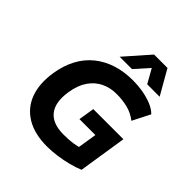

<svg xmlns="http://www.w3.org/2000/svg" viewBox="-247 -1113 1297 1297"><g transform="rotate(45 401.5 -464.5)"><path d="M408 11Q289 11 211 -36Q133 -83 101.5 -168Q70 -253 88 -370Q102 -456 137 -520.5Q172 -585 226.5 -628.5Q281 -672 350.5 -694Q420 -716 501 -716Q554 -716 602 -707.5Q650 -699 689.5 -682.5Q729 -666 753 -641L689 -515Q647 -548 597 -560.5Q547 -573 491 -573Q430 -573 380.5 -549Q331 -525 297.5 -476.5Q264 -428 252 -353Q234 -241 279.5 -183Q325 -125 430 -125Q483 -125 522.5 -131Q562 -137 596 -150L555 -86L585 -275H433L451 -389H739L685 -43Q647 -27 600.5 -15Q554 -3 504 4Q454 11 408 11ZM327 -765 481 -940H609L709 -765H590L534 -865L445 -765Z"/></g></svg>

Font: Nunito Sans 6pt ExtraBold
Style: Italic
Weight: 800
Italic angle: -9°
Version: Version 3.101;gftools[0.9.27]